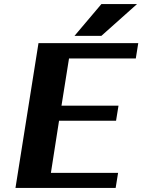

<svg xmlns="http://www.w3.org/2000/svg" viewBox="-20 -923 699 943"><path d="M56 0H548L560 -74H230L270 -330H550L562 -404H282L319 -636H647L659 -711H169ZM346 -747H478L653 -903H478Z"/></svg>

Font: Aerodynamic
Style: BdObl
Weight: 500
Designer: Google
Version: Version 2.000980; 2014